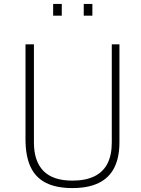

<svg xmlns="http://www.w3.org/2000/svg" viewBox="-20 -949 717 979"><path d="M349 10Q267 10 214 -16.8Q161 -43.5 135.5 -98.8Q110 -154 110 -239V-723H153V-222Q153 -127.5 201.2 -77.8Q249.5 -28 349 -28Q416 -28 460.8 -49.8Q505.5 -71.5 527.8 -114.8Q550 -158 550 -222V-723H589V-224Q589 -145.5 562.5 -93.5Q536 -41.5 482.8 -15.8Q429.5 10 349 10ZM407 -869V-929H451V-869ZM251 -869V-929H295V-869Z"/></svg>

Font: Public Sans Thin Thin
Style: Regular
Weight: 250
Version: Version 2.001